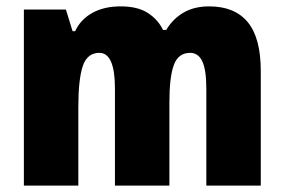

<svg xmlns="http://www.w3.org/2000/svg" viewBox="-20 -634 892 603"><path d="M637 -614Q717 -614 758 -564.5Q799 -515 799 -411V-51H628V-356Q628 -414 615.5 -441Q603 -468 577 -468Q540 -468 526 -430Q512 -392 512 -313V-51H341V-356Q341 -468 292 -468Q254 -468 240 -426.5Q226 -385 226 -297V-51H55V-604H187L208 -536H216Q233 -573 270 -593.5Q307 -614 359 -614Q412 -614 444 -593.5Q476 -573 492 -540H502Q523 -575 556.5 -594.5Q590 -614 637 -614Z"/></svg>

Font: Noto Sans Tamil UI Condensed Black
Style: Regular
Weight: 900
Width: 3
Designer: Jelle Bosma - Monotype Design Team
Foundry: Monotype Imaging Inc.
Version: Version 2.004; ttfautohint (v1.8.4.7-5d5b)